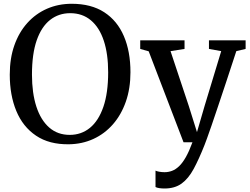

<svg xmlns="http://www.w3.org/2000/svg" viewBox="-20 -772 1356 1042"><path d="M354 11Q247 12.5 175.5 -35.8Q104 -84 68.5 -169.8Q33 -255.5 33 -367Q33 -455.5 58 -526.2Q83 -597 128.5 -647.5Q174 -698 235.5 -724.8Q297 -751.5 369 -751.5Q475 -751.5 545.8 -705.5Q616.5 -659.5 652.2 -576Q688 -492.5 688 -380Q688 -292 663 -220.5Q638 -149 593 -97.5Q548 -46 487 -18Q426 10 354 11ZM358.5 -40Q421.5 -40 468.2 -78.2Q515 -116.5 541 -192Q567 -267.5 567 -379.5Q567 -479.5 543.2 -551.2Q519.5 -623 473.2 -661.8Q427 -700.5 361 -700.5Q298.5 -700.5 251.8 -663.8Q205 -627 179.2 -553.2Q153.5 -479.5 153.5 -367Q153.5 -267.5 177.2 -194Q201 -120.5 246.8 -80.2Q292.5 -40 358.5 -40ZM873 251Q857.5 251 844.5 249Q831.5 247 824 243V154Q830.5 157.5 844.5 160Q858.5 162.5 873 162.5Q894 162.5 913.5 155.2Q933 148 951.8 130.2Q970.5 112.5 988.5 80.8Q1006.5 49 1024.5 0H976L787 -493.5L741 -506.5V-553H981.5V-506.5L905.5 -494.5L1004.5 -197L1049 -55L1090.5 -197.5L1180.5 -494.5L1114 -506.5V-553H1313V-506.5L1262.5 -494.5Q1232.5 -402 1207.2 -326.2Q1182 -250.5 1162.2 -191.5Q1142.5 -132.5 1127.8 -90Q1113 -47.5 1103.5 -21Q1094 5.5 1090 15Q1059.5 92 1031 144.8Q1002.5 197.5 965.5 224.2Q928.5 251 873 251Z"/></svg>

Font: Merriweather 24pt
Style: Regular
Weight: 400
Designer: Eben Sorkin
Foundry: Eben Sorkin
Version: Version 2.100